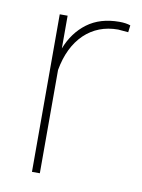

<svg xmlns="http://www.w3.org/2000/svg" viewBox="-67 -586 469 634"><g transform="rotate(10 167.0 -269.0)"><path d="M319.8 -532.7C319.8 -532.7 319.8 -532.7 319.8 -532.7C310.5 -536.1 297.9 -538.1 282.7 -538.1C282.7 -538.1 282.7 -538.1 282.7 -538.1C239.3 -538.1 203.6 -527.3 174.8 -505.9C146 -484.4 124.5 -455.1 110.4 -418.5C110.4 -418.5 110.4 -528.3 110.4 -528.3C110.4 -528.3 84 -528.3 84 -528.3C84 -528.3 84 0 84 0C84 0 110.4 0 110.4 0C110.4 0 110.4 -346.2 110.4 -346.2C110.4 -346.2 110.4 -346.2 110.4 -346.2C119.6 -398.4 139.6 -439.5 169.9 -468.8C200.2 -497.6 237.8 -512.2 282.7 -512.2C282.7 -512.2 316.9 -509.3 316.9 -509.3C316.9 -509.3 319.8 -532.7 319.8 -532.7Z"/></g></svg>

Font: WOX
Style: Regular
Weight: 500
Designer: Google
Foundry: ""
Version: ""